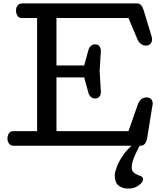

<svg xmlns="http://www.w3.org/2000/svg" viewBox="-20 -857 965 1129"><path d="M60.1 0Q43 0 33.4 -12.5Q23.9 -24.9 23.9 -41Q23.9 -59.6 32.2 -72.8Q40.5 -85.9 59.1 -85.9H198.2V-751H108.9Q90.3 -751 82.3 -764.4Q74.2 -777.8 74.2 -795.9Q74.2 -812 83.5 -824.5Q92.8 -836.9 109.9 -836.9H784.2Q801.8 -836.9 810.1 -826.4Q818.4 -815.9 824.2 -798.8L871.1 -644Q874 -633.3 874 -625Q874 -608.9 864 -598.9Q854 -588.9 838.4 -588.9Q820.3 -588.9 807.4 -599.9Q794.4 -610.8 788.1 -626L735.4 -751H312V-472.2H475.1L500 -563Q503.9 -576.7 513.9 -586.4Q523.9 -596.2 539.1 -596.2Q555.7 -596.2 564.5 -585.2Q573.2 -574.2 573.2 -557.1L565.9 -439L573.2 -316.9Q573.2 -299.8 564.5 -288.8Q555.7 -277.8 539.1 -277.8Q523.9 -277.8 513.9 -287.6Q503.9 -297.4 500 -311L475.1 -401.9H312V-85.9H735.4L792 -247.1Q798.8 -262.7 811 -273.4Q823.2 -284.2 842.3 -284.2Q858.4 -284.2 868.2 -274.7Q877.9 -265.1 877.9 -248Q877.9 -237.8 875 -229L844.2 -38.1Q839.4 -20.5 830.6 -10.3Q821.8 0 804.2 0ZM733.9 252Q700.2 252 677.5 234.4Q654.8 216.8 654.8 174.8Q654.8 157.2 666.3 125.7Q677.7 94.2 703.1 56.9Q728.5 19.5 770 -14.6H808.6Q806.2 -9.3 797.6 6.6Q789.1 22.5 779.1 43.5Q769 64.5 761.7 86.2Q754.4 107.9 754.4 125.5Q754.4 146 764.4 155.8Q774.4 165.5 787.8 170.4Q801.3 175.3 811.3 180.4Q821.3 185.5 821.3 196.8Q821.3 215.3 794.9 233.6Q768.6 252 733.9 252Z"/></svg>

Font: Cutive
Style: Regular
Weight: 400
Version: Version 1.100; ttfautohint (v1.8.4.7-5d5b)